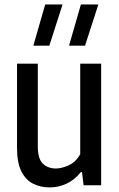

<svg xmlns="http://www.w3.org/2000/svg" viewBox="-20 -828 532 858"><path d="M202 9.5Q161 9.5 127.8 -7.2Q94.5 -24 75.2 -62.8Q56 -101.5 56 -168.5V-543.5H149V-174Q149 -118 171.8 -96.5Q194.5 -75 230 -75Q255 -75 286.8 -89.2Q318.5 -103.5 338.5 -138.5V-543.5H432V0H353.5L346.5 -58.5H341Q313 -24 277.2 -7.2Q241.5 9.5 202 9.5ZM288.5 -624 341.5 -808H419.5L360 -624ZM129 -624 182 -808H259.5L200.5 -624Z"/></svg>

Font: Encode Sans Condensed Medium
Style: Regular
Weight: 500
Width: 3
Designer: Multiple Designers
Foundry: Impallari Type
Version: Version 3.000; ttfautohint (v1.8.3) -l 8 -r 50 -G 200 -x 14 